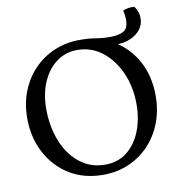

<svg xmlns="http://www.w3.org/2000/svg" viewBox="-88 -883 907 973"><g transform="rotate(-10 365.5 -397.0)"><path d="M365 9Q266 9 192 -37Q118 -83 76.5 -162Q35 -241 35 -340Q35 -416 60.5 -479.5Q86 -543 131 -589Q176 -635 236 -660Q296 -685 365 -685Q460 -685 535 -641.5Q610 -598 653 -520Q696 -442 696 -340Q696 -266 672 -202.5Q648 -139 603.5 -91.5Q559 -44 498.5 -17.5Q438 9 365 9ZM385 -40Q450 -40 496.5 -76.5Q543 -113 568 -175.5Q593 -238 593 -314Q593 -404 560.5 -477Q528 -550 472 -593.5Q416 -637 344 -637Q285 -637 238.5 -603.5Q192 -570 165 -509Q138 -448 138 -367Q138 -304 154 -245Q170 -186 201.5 -140Q233 -94 279 -67Q325 -40 385 -40ZM547 -630 365 -685Q413 -685 447 -679Q481 -673 521 -673Q564 -673 589.5 -686.5Q615 -700 615 -746Q615 -767 609 -793Q622 -799 637 -801.5Q652 -804 668 -802Q689 -774 689 -741Q689 -707 669.5 -682.5Q650 -658 618 -644Q586 -630 547 -630Z"/></g></svg>

Font: Vollkorn
Style: Regular
Weight: 400
Designer: Friedrich Althausen
Foundry: Friedrich Althausen
Version: Version 4.104